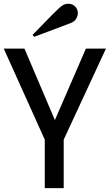

<svg xmlns="http://www.w3.org/2000/svg" viewBox="-22 -981 573 1001"><path d="M0 0ZM530.3 -727.5 310.1 -252.9V0H211.4V-252.9L-2.4 -727.5H105.5L264.2 -355L425.8 -727.5ZM292.5 -944.3Q312 -961.4 333.5 -961.4Q356.4 -961.4 370.1 -947Q383.8 -932.6 383.8 -912.6Q383.8 -897.5 375 -883.3Q366.2 -869.1 349.1 -861.8Q343.8 -859.4 295.4 -841.3Q247.1 -823.2 201.7 -806.2L156.2 -789.1L147.9 -799.3Q273.4 -929.2 292.5 -944.3Z"/></svg>

Font: Coda
Style: Regular
Weight: 400
Designer: vernon adams
Foundry: vernon adams
Version: Version 2.000; ttfautohint (v0.8) -r 50 -G 200 -x